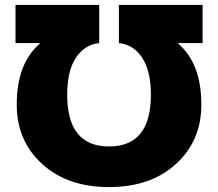

<svg xmlns="http://www.w3.org/2000/svg" viewBox="-20 -750 886 780"><path d="M48 -325Q48 -492 142 -573V-575H43V-730H383V-575Q324 -569 288.5 -515.5Q253 -462 253 -365Q253 -155 423 -155Q593 -155 593 -365Q593 -462 557.5 -515.5Q522 -569 463 -575V-730H803V-575H704V-573Q798 -492 798 -325Q798 -178 695 -84Q592 10 423 10Q254 10 151 -84Q48 -178 48 -325Z"/></svg>

Font: M PLUS 1p Black
Style: Regular
Weight: 900
Version: Version 1.061